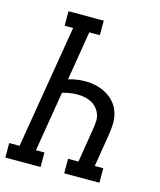

<svg xmlns="http://www.w3.org/2000/svg" viewBox="-137 -815 747 895"><g transform="rotate(15 237.0 -367.5)"><path d="M-26 0V-70H24L123 -665H82V-735H252V-665H201L162 -428Q182 -434 202.5 -437Q223 -440 243 -440Q271 -440 297.5 -433.5Q324 -427 347 -413.5Q370 -400 386.5 -380Q403 -360 411 -334Q419 -308 418 -280.5Q417 -253 412 -225L387 -70H428V0H258V-70H308L335 -236Q338 -254 339 -272Q340 -290 334 -306.5Q328 -323 317 -335.5Q306 -348 291 -356Q276 -364 259 -367.5Q242 -371 224 -371Q205 -371 187 -368Q169 -365 151 -360L103 -70H144V0Z"/></g></svg>

Font: Iosevka Slab Oblique
Style: Regular
Weight: 400
Italic angle: -9°
Monospace: yes
Designer: Belleve Invis
Foundry: Belleve Invis
Version: Version 11.1.1; ttfautohint (v1.8.3)